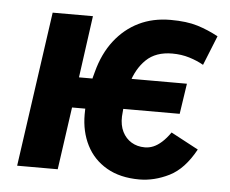

<svg xmlns="http://www.w3.org/2000/svg" viewBox="-43 -568 750 627"><g transform="rotate(5 331.5 -254.0)"><path d="M34 0 106 -508H238L210 -305H288L274 -205H196L167 0ZM352 -215 366 -315H563L548 -215ZM435 10Q372 10 328 -15.5Q284 -41 261.5 -85.5Q239 -130 239 -186Q239 -222 244.5 -257Q250 -292 260 -327Q276 -388 309 -430.5Q342 -473 388 -495.5Q434 -518 492 -518Q545 -518 580.5 -507Q616 -496 649 -478L610 -381Q589 -393 563 -401Q537 -409 507 -409Q453 -409 421.5 -378.5Q390 -348 376 -298Q370 -274 366.5 -247.5Q363 -221 361 -190Q360 -161 370.5 -140Q381 -119 400 -107.5Q419 -96 444 -96Q458 -96 471.5 -101.5Q485 -107 499 -119.5Q513 -132 527 -152L617 -104Q581 -38 532.5 -14Q484 10 435 10Z"/></g></svg>

Font: Finlandica SemiBold
Style: Italic
Weight: 600
Italic angle: -8°
Designer: Niklas Ekholm, Juho Hiilivirta, Jaakko Suomalainen
Foundry: Helsinki Type Studio
Version: Version 1.063